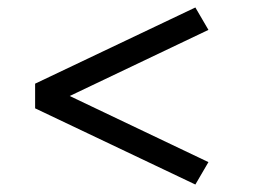

<svg xmlns="http://www.w3.org/2000/svg" viewBox="-20 -509 683 514"><path d="M503 -15 74 -219V-285L503 -489L538 -429L110 -225V-279L538 -75Z"/></svg>

Font: Lexend Giga Light
Style: Regular
Weight: 300
Version: Version 1.007